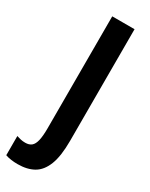

<svg xmlns="http://www.w3.org/2000/svg" viewBox="-293 -758 790 1014"><g transform="rotate(30 102.5 -251.0)"><path d="M20 212Q0 212 -19 209.5Q-38 207 -55 201V84Q-43 88 -30 91Q-17 94 -2 94Q22 94 36 82.5Q50 71 56.5 43.5Q63 16 63 -31V-714H199V-33Q199 60 178 113.5Q157 167 117.5 189.5Q78 212 20 212Z"/></g></svg>

Font: Noto Sans Display ExtraCondensed
Style: Regular
Weight: 400
Width: 2
Version: Version 2.003